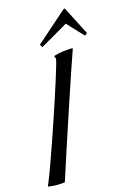

<svg xmlns="http://www.w3.org/2000/svg" viewBox="-205 -943 670 1008"><g transform="rotate(-15 130.0 -439.0)"><path d="M240 -667 238 -670C192 -669 171 -665 136 -655V-649C139 -647 141 -642 141 -637C135 -591 -43 -62 -73 -5L-70 0C-55 2 -40 3 -27 3C-1 3 18 0 18 0C65 -148 215 -600 240 -667ZM248 -881 78 -731 88 -716 238 -803 320 -716 333 -727 254 -881Z"/></g></svg>

Font: Romanesco
Style: Regular
Weight: 400
Designer: Astigmatic (AOETI)
Foundry: Astigmatic (AOETI)
Version: Version 1.000